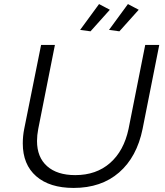

<svg xmlns="http://www.w3.org/2000/svg" viewBox="-20 -921 809 944"><path d="M681 -287Q653 -149 565.5 -73Q478 3 342 3Q224 3 158 -54.5Q92 -112 92 -216Q92 -252 99 -287L182 -700H250L168 -287Q162 -256 162 -228Q162 -148 211.5 -104Q261 -60 350 -60Q453 -60 521 -119.5Q589 -179 612 -287L694 -700H763ZM467 -901 520 -873 425 -767 374 -774ZM609 -901 662 -873 567 -767 516 -774Z"/></svg>

Font: Gontserrat Light
Style: Italic
Weight: 300
Italic angle: -11.3°
Designer: Julieta Ulanovsky
Foundry: Julieta Ulanovsky
Version: Version 6.001